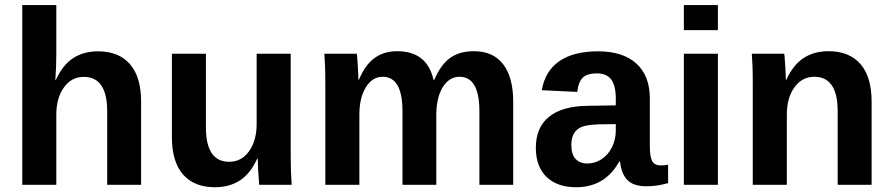

<svg xmlns="http://www.w3.org/2000/svg" viewBox="-20 -745 3596 774"><path d="M205.1 -422.9Q232.9 -483.4 274.9 -510.7Q316.9 -538.1 375 -538.1Q459 -538.1 503.9 -486.3Q548.8 -434.6 548.8 -335V0H412.1V-295.9Q412.1 -435.1 317.9 -435.1Q268.1 -435.1 237.5 -392.3Q207 -349.6 207 -282.7V0H69.8V-724.6H207V-526.9Q207 -473.6 203.1 -422.9Z M810.1 -528.3V-231.9Q810.1 -92.8 903.8 -92.8Q953.6 -92.8 984.1 -135.5Q1014.6 -178.2 1014.6 -245.1V-528.3H1151.9V-118.2Q1151.9 -50.8 1155.8 0H1024.9Q1019 -70.3 1019 -105H1016.6Q989.3 -44.9 947 -17.6Q904.8 9.8 846.7 9.8Q762.7 9.8 717.8 -41.7Q672.9 -93.3 672.9 -192.9V-528.3Z M1602.5 0V-296.4Q1602.5 -435.5 1522.5 -435.5Q1481 -435.5 1454.8 -393.1Q1428.7 -350.6 1428.7 -283.2V0H1291.5V-410.2Q1291.5 -452.6 1290.3 -479.7Q1289.1 -506.8 1287.6 -528.3H1418.5Q1419.9 -519 1422.4 -478.8Q1424.8 -438.5 1424.8 -423.3H1426.8Q1452.1 -483.9 1490 -511.2Q1527.8 -538.6 1580.6 -538.6Q1701.7 -538.6 1727.5 -423.3H1730.5Q1757.3 -484.9 1794.9 -511.7Q1832.5 -538.6 1890.6 -538.6Q1967.8 -538.6 2008.3 -486.1Q2048.8 -433.6 2048.8 -335.4V0H1912.6V-296.4Q1912.6 -435.5 1832.5 -435.5Q1792.5 -435.5 1766.8 -396.7Q1741.2 -357.9 1738.8 -289.6V0Z M2302.7 9.8Q2226.1 9.8 2183.1 -32Q2140.1 -73.7 2140.1 -149.4Q2140.1 -231.4 2193.6 -274.4Q2247.1 -317.4 2348.6 -318.4L2462.4 -320.3V-347.2Q2462.4 -398.9 2444.3 -424.1Q2426.3 -449.2 2385.3 -449.2Q2347.2 -449.2 2329.3 -431.9Q2311.5 -414.6 2307.1 -374.5L2164.1 -381.3Q2177.2 -458.5 2234.6 -498.3Q2292 -538.1 2391.1 -538.1Q2491.2 -538.1 2545.4 -488.8Q2599.6 -439.5 2599.6 -348.6V-156.2Q2599.6 -111.8 2609.6 -95Q2619.6 -78.1 2643.1 -78.1Q2658.7 -78.1 2673.3 -81.1V-6.8Q2661.1 -3.9 2651.4 -1.5Q2641.6 1 2631.8 2.4Q2622.1 3.9 2611.1 4.9Q2600.1 5.9 2585.4 5.9Q2533.7 5.9 2509 -19.5Q2484.4 -44.9 2479.5 -94.2H2476.6Q2418.9 9.8 2302.7 9.8ZM2462.4 -244.6 2392.1 -243.7Q2344.2 -241.7 2324.2 -233.2Q2304.2 -224.6 2293.7 -207Q2283.2 -189.5 2283.2 -160.2Q2283.2 -122.6 2300.5 -104.2Q2317.9 -85.9 2346.7 -85.9Q2378.9 -85.9 2405.5 -103.5Q2432.1 -121.1 2447.3 -152.1Q2462.4 -183.1 2462.4 -217.8Z M2736.8 -623.5V-724.6H2874V-623.5ZM2736.8 0V-528.3H2874V0Z M3356.9 0V-296.4Q3356.9 -435.5 3262.7 -435.5Q3212.9 -435.5 3182.4 -392.8Q3151.9 -350.1 3151.9 -283.2V0H3014.6V-410.2Q3014.6 -452.6 3013.4 -479.7Q3012.2 -506.8 3010.7 -528.3H3141.6Q3143.1 -519 3145.5 -478.8Q3147.9 -438.5 3147.9 -423.3H3149.9Q3177.7 -483.9 3219.7 -511.2Q3261.7 -538.6 3319.8 -538.6Q3403.8 -538.6 3448.7 -486.8Q3493.7 -435.1 3493.7 -335.4V0Z"/></svg>

Font: Arial
Style: Bold
Weight: 700
Designer: Steve Matteson
Foundry: Ascender Corporation
Version: Version 2.00.3